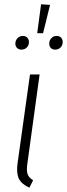

<svg xmlns="http://www.w3.org/2000/svg" viewBox="-20 -870 313 897"><path d="M171.9 -850.1 213.9 -847.2 181.2 -714.8H153.8ZM86.9 -702.1Q99.6 -702.1 107.4 -694.1Q115.2 -686 115.2 -673.8Q115.2 -658.2 105.2 -648.2Q95.2 -638.2 80.1 -638.2Q67.4 -638.2 59.6 -646Q51.8 -653.8 51.8 -666Q51.8 -681.2 61.8 -691.7Q71.8 -702.1 86.9 -702.1ZM245.1 -702.1Q257.8 -702.1 265.4 -694.1Q272.9 -686 272.9 -673.8Q272.9 -658.2 262.9 -648.2Q252.9 -638.2 237.8 -638.2Q225.1 -638.2 217.5 -646Q210 -653.8 210 -666Q210 -681.2 220 -691.7Q230 -702.1 245.1 -702.1ZM165 -522 107.9 -106Q103 -73.2 108.9 -56.6Q114.7 -40 134.8 -27.8L117.2 6.8Q80.6 -9.8 68.1 -35.4Q55.7 -61 62 -106.9L120.1 -522Z"/></svg>

Font: Fira Sans Compressed ExtraLight
Style: Italic
Weight: 250
Width: 3
Italic angle: -8°
Designer: Carrois Corporate & Edenspiekermann AG
Foundry: Carrois Corporate GbR & Edenspiekermann AG
Version: Version 4.203;PS 004.203;hotconv 1.0.88;makeotf.lib2.5.64775